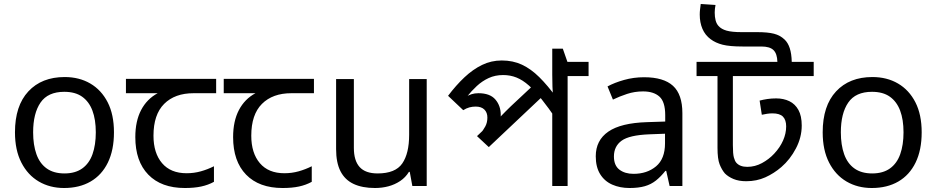

<svg xmlns="http://www.w3.org/2000/svg" viewBox="-20 -932 4692 962"><path d="M551 -269Q551 -180 520.5 -117.5Q490 -55 434 -22.5Q378 10 301 10Q230 10 174.5 -22.5Q119 -55 87 -117.5Q55 -180 55 -269Q55 -402 122 -474Q189 -546 304 -546Q377 -546 432.5 -513.5Q488 -481 519.5 -419.5Q551 -358 551 -269ZM146 -269Q146 -206 162.5 -159.5Q179 -113 214 -88Q249 -63 303 -63Q357 -63 392 -88Q427 -113 443.5 -159.5Q460 -206 460 -269Q460 -333 443 -378Q426 -423 391.5 -447.5Q357 -472 302 -472Q220 -472 183 -418Q146 -364 146 -269Z M906 10Q788 10 723 -57Q658 -124 658 -245Q658 -325 687 -380.5Q716 -436 770 -465H611V-537H1063V-465H950Q856 -465 802.5 -411.5Q749 -358 749 -252Q749 -165 792 -114.5Q835 -64 915 -64Q952 -64 986 -73.5Q1020 -83 1052 -99V-21Q1023 -5 988 2.5Q953 10 906 10Z M1396 10Q1278 10 1213 -57Q1148 -124 1148 -245Q1148 -325 1177 -380.5Q1206 -436 1260 -465H1101V-537H1553V-465H1440Q1346 -465 1292.5 -411.5Q1239 -358 1239 -252Q1239 -165 1282 -114.5Q1325 -64 1405 -64Q1442 -64 1476 -73.5Q1510 -83 1542 -99V-21Q1513 -5 1478 2.5Q1443 10 1396 10Z M2118 -536V0H2046L2033 -71H2029Q2012 -43 1985 -25Q1958 -7 1926 1.5Q1894 10 1859 10Q1795 10 1751.5 -10.5Q1708 -31 1686 -74Q1664 -117 1664 -185V-536H1753V-191Q1753 -127 1782 -95Q1811 -63 1872 -63Q1961 -63 1995.5 -113Q2030 -163 2030 -257V-536Z M2929 -622V-551H2824V0H2747V-396L2769 -332Q2728 -392 2694 -434.5Q2660 -477 2629.5 -504Q2599 -531 2568 -543.5Q2537 -556 2501 -556Q2461 -556 2428.5 -541Q2396 -526 2369 -501Q2342 -476 2319 -447L2311 -445Q2327 -455 2342.5 -460Q2358 -465 2377 -465Q2435 -465 2462 -433.5Q2489 -402 2489 -356Q2489 -345 2488 -335Q2487 -325 2485 -320L2468 -326Q2480 -339 2491 -351Q2502 -363 2514.5 -375Q2527 -387 2540 -400L2664 -516L2713 -463L2429 -195L2370 -250L2452 -328L2416 -285L2386 -262Q2401 -279 2411.5 -298.5Q2422 -318 2422 -343Q2422 -368 2407 -383Q2392 -398 2363 -398Q2347 -398 2332 -394Q2317 -390 2301 -380L2225 -452Q2265 -505 2307 -544.5Q2349 -584 2395 -606.5Q2441 -629 2494 -629Q2550 -629 2595 -608Q2640 -587 2682 -545.5Q2724 -504 2770 -441L2752 -446Q2749 -470 2748 -498Q2747 -526 2747 -558V-688H2800L2823 -622Z M3207 -545Q3305 -545 3352 -502Q3399 -459 3399 -365V0H3335L3318 -76H3314Q3291 -47 3266.5 -27.5Q3242 -8 3210.5 1Q3179 10 3134 10Q3086 10 3047.5 -7Q3009 -24 2987 -59.5Q2965 -95 2965 -149Q2965 -229 3028 -272.5Q3091 -316 3222 -320L3313 -323V-355Q3313 -422 3284 -448Q3255 -474 3202 -474Q3160 -474 3122 -461.5Q3084 -449 3051 -433L3024 -499Q3059 -518 3107 -531.5Q3155 -545 3207 -545ZM3233 -259Q3133 -255 3094.5 -227Q3056 -199 3056 -148Q3056 -103 3083.5 -82Q3111 -61 3154 -61Q3222 -61 3267 -98.5Q3312 -136 3312 -214V-262Z M4057 -622V-551H3652V-205Q3652 -161 3657 -143Q3662 -125 3669 -117Q3687 -96 3724 -96Q3763 -96 3798 -115Q3833 -134 3859 -162Q3888 -193 3903.5 -228Q3919 -263 3919 -299Q3919 -331 3903 -347.5Q3887 -364 3850 -364Q3838 -364 3824 -362Q3810 -360 3797 -357L3786 -428Q3805 -433 3825.5 -436Q3846 -439 3869 -439Q3906 -439 3935 -425Q3964 -411 3980.5 -381Q3997 -351 3997 -303Q3997 -244 3968 -188.5Q3939 -133 3895 -95Q3858 -63 3814.5 -43.5Q3771 -24 3719 -24Q3682 -24 3655.5 -35Q3629 -46 3612 -63Q3596 -82 3585.5 -109Q3575 -136 3575 -191V-551H3470V-622ZM3875 -622Q3874 -663 3855.5 -681Q3837 -699 3795 -699H3701Q3636 -699 3600.5 -708Q3565 -717 3540 -736Q3513 -756 3499.5 -787.5Q3486 -819 3486 -859Q3486 -872 3487.5 -884.5Q3489 -897 3491 -912L3565 -907Q3563 -896 3562 -887.5Q3561 -879 3561 -869Q3561 -847 3565.5 -830Q3570 -813 3580 -802Q3594 -786 3620.5 -778.5Q3647 -771 3696 -771H3774Q3827 -771 3858 -763Q3889 -755 3911 -734Q3928 -718 3937 -690.5Q3946 -663 3947 -622Z M4598 -269Q4598 -180 4567.5 -117.5Q4537 -55 4481 -22.5Q4425 10 4348 10Q4277 10 4221.5 -22.5Q4166 -55 4134 -117.5Q4102 -180 4102 -269Q4102 -402 4169 -474Q4236 -546 4351 -546Q4424 -546 4479.5 -513.5Q4535 -481 4566.5 -419.5Q4598 -358 4598 -269ZM4193 -269Q4193 -206 4209.5 -159.5Q4226 -113 4261 -88Q4296 -63 4350 -63Q4404 -63 4439 -88Q4474 -113 4490.5 -159.5Q4507 -206 4507 -269Q4507 -333 4490 -378Q4473 -423 4438.5 -447.5Q4404 -472 4349 -472Q4267 -472 4230 -418Q4193 -364 4193 -269Z"/></svg>

Font: bangla115
Style: Regular
Weight: 400
Designer: Jelle Bosma - Monotype Design Team
Foundry: Monotype Imaging Inc.
Version: Version 2.003